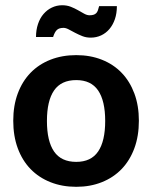

<svg xmlns="http://www.w3.org/2000/svg" viewBox="-20 -702 578 729"><path d="M30.3 0ZM269.5 -492.7Q322.8 -492.7 366.7 -475.3Q410.6 -458 441.9 -425.5Q473.1 -393.1 490.2 -346.9Q507.3 -300.8 507.3 -243.7Q507.3 -185.5 490.2 -139.2Q473.1 -92.8 441.9 -60.3Q410.6 -27.8 366.7 -10.3Q322.8 7.3 269.5 7.3Q215.8 7.3 171.6 -10.3Q127.4 -27.8 95.9 -60.3Q64.5 -92.8 47.4 -139.2Q30.3 -185.5 30.3 -243.7Q30.3 -300.8 47.4 -346.9Q64.5 -393.1 95.9 -425.5Q127.4 -458 171.6 -475.3Q215.8 -492.7 269.5 -492.7ZM269.5 -87.4Q325.7 -87.4 352.5 -126.7Q379.4 -166 379.4 -242.7Q379.4 -319.3 352.5 -358.6Q325.7 -397.9 269.5 -397.9Q212.4 -397.9 185.3 -358.6Q158.2 -319.3 158.2 -242.7Q158.2 -166 185.3 -126.7Q212.4 -87.4 269.5 -87.4ZM319.8 -644Q329.1 -644 335.2 -646Q341.3 -647.9 345.2 -651.9Q349.1 -655.8 351.6 -662.4Q354 -668.9 356.4 -678.7H423.8Q423.8 -651.4 416.3 -629.4Q408.7 -607.4 395.5 -591.8Q382.3 -576.2 364 -567.6Q345.7 -559.1 324.2 -559.1Q307.1 -559.1 292.5 -564.9Q277.8 -570.8 264.9 -577.6Q252 -584.5 241 -590.3Q230 -596.2 221.2 -596.2Q204.1 -596.2 195.8 -588.1Q187.5 -580.1 181.6 -561.5H116.7Q116.7 -588.4 124.3 -610.8Q131.8 -633.3 145.3 -648.9Q158.7 -664.6 177 -673.3Q195.3 -682.1 216.3 -682.1Q233.9 -682.1 248.8 -676.3Q263.7 -670.4 276.4 -663.1Q289.1 -655.8 299.8 -649.9Q310.5 -644 319.8 -644Z"/></svg>

Font: Carlito
Style: Bold
Weight: 700
Designer: Lukasz Dziedzic
Foundry: tyPoland Lukasz Dziedzic
Version: Version 1.104